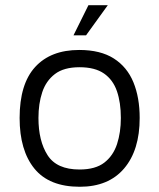

<svg xmlns="http://www.w3.org/2000/svg" viewBox="-20 -699 609 734"><path d="M285 15Q168 15 111.5 -54.5Q55 -124 55 -248Q55 -378 114.5 -443Q174 -508 283 -508Q364 -508 415 -475.5Q466 -443 490 -384.5Q514 -326 514 -248Q514 -125 454.5 -55Q395 15 285 15ZM284 -51Q345 -51 379 -77.5Q413 -104 427.5 -148.5Q442 -193 442 -248Q442 -307 427 -350.5Q412 -394 377.5 -418Q343 -442 284 -442Q224 -442 190 -416Q156 -390 141.5 -346.5Q127 -303 127 -248Q127 -160 162 -105.5Q197 -51 284 -51ZM261 -564 318 -679H392L309 -564Z"/></svg>

Font: Maven Pro
Style: Regular
Weight: 400
Designer: Joe Prince
Foundry: Joe Prince
Version: Version 2.103